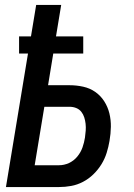

<svg xmlns="http://www.w3.org/2000/svg" viewBox="-20 -755 540 775"><path d="M4 0 93 -539H57V-608H105L126 -735H227L206 -608H316V-539H195L174 -411H261Q289 -411 316 -405Q343 -399 364.5 -384Q386 -369 400.5 -346.5Q415 -324 421.5 -297.5Q428 -271 427.5 -243Q427 -215 422 -186Q418 -162 410.5 -138Q403 -114 389.5 -92Q376 -70 357 -51.5Q338 -33 315 -21Q292 -9 267.5 -4.5Q243 0 218 0ZM218 -88Q239 -88 258.5 -97Q278 -106 292 -123Q306 -140 313 -160Q320 -180 323 -200Q325 -214 326 -228Q327 -242 325.5 -255.5Q324 -269 320 -281.5Q316 -294 308 -304Q300 -314 287.5 -319Q275 -324 261 -324H159L120 -88Z"/></svg>

Font: Iosevka SS04 Semibold
Style: Italic
Weight: 600
Italic angle: -9°
Monospace: yes
Designer: Belleve Invis
Foundry: Belleve Invis
Version: Version 19.0.0; ttfautohint (v1.8.4)